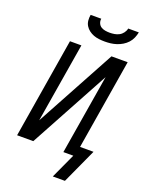

<svg xmlns="http://www.w3.org/2000/svg" viewBox="-202 -1049 1004 1326"><g transform="rotate(20 300.0 -386.0)"><path d="M379 -815Q358 -815 336.5 -817.5Q315 -820 296.5 -827Q278 -834 262 -846Q246 -858 235.5 -875Q225 -892 223 -913Q221 -934 225 -955H303Q300 -938 306.5 -922.5Q313 -907 326 -898.5Q339 -890 356 -887Q373 -884 390 -884Q407 -884 425 -887Q443 -890 459 -898.5Q475 -907 486.5 -922.5Q498 -938 501 -955H579Q575 -934 566 -913Q557 -892 541.5 -875Q526 -858 506 -846Q486 -834 464.5 -827Q443 -820 421.5 -817.5Q400 -815 379 -815ZM361 183 445 0H372L469 -586L151 0H32L153 -735H237L140 -149L458 -735H577L468 -73H567L450 183Z"/></g></svg>

Font: Iosevka Aile Oblique
Style: Regular
Weight: 400
Italic angle: -9°
Designer: Belleve Invis
Foundry: Belleve Invis
Version: Version 31.1.0; ttfautohint (v1.8.4)